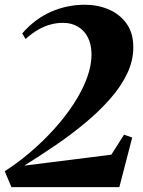

<svg xmlns="http://www.w3.org/2000/svg" viewBox="-26 -770 589 790"><path d="M21 0 -6.5 -65.5Q46 -99 97.8 -143Q149.5 -187 195.2 -237.2Q241 -287.5 276 -340.8Q311 -394 331 -447Q351 -500 350.5 -548Q350 -589 334.8 -617.5Q319.5 -646 293.5 -661Q267.5 -676 233 -676Q207.5 -676 182.2 -669.2Q157 -662.5 131.8 -648.2Q106.5 -634 79 -609.5L65.5 -632.5Q91.5 -662.5 121.2 -684.8Q151 -707 183.8 -721.5Q216.5 -736 251.5 -743.2Q286.5 -750.5 322.5 -750.5Q376.5 -750.5 421.8 -731Q467 -711.5 494.5 -673.2Q522 -635 522.5 -578Q523 -521 497.2 -467.2Q471.5 -413.5 426.5 -362.5Q381.5 -311.5 324 -263.8Q266.5 -216 202.2 -172.2Q138 -128.5 74 -88.5L432 -133.5L484.5 -216L518 -204L465 0Z"/></svg>

Font: Merriweather 144pt ExtraBold
Style: Italic
Weight: 800
Italic angle: -7.8°
Version: Version 2.101